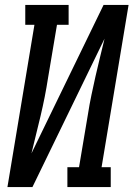

<svg xmlns="http://www.w3.org/2000/svg" viewBox="-20 -755 540 775"><path d="M10 0 119 -655H82V-735H257V-655H210L174 -441Q168 -402 160.5 -364Q153 -326 144 -288Q135 -250 125.5 -212Q116 -174 107 -136L398 -735H499L390 -80H427V0H252V-80H299L335 -294Q341 -333 349 -371Q357 -409 365.5 -447Q374 -485 383.5 -523Q393 -561 402 -599L111 0Z"/></svg>

Font: Iosevka Slab Medium Oblique
Style: Regular
Weight: 500
Italic angle: -9°
Monospace: yes
Designer: Belleve Invis
Foundry: Belleve Invis
Version: Version 11.1.1; ttfautohint (v1.8.3)